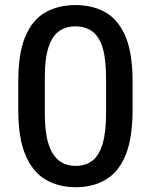

<svg xmlns="http://www.w3.org/2000/svg" viewBox="-20 -741 605 770"><path d="M511.7 -300.8Q511.7 -187.5 483.9 -119.4Q456.1 -51.3 404.5 -20.8Q353 9.8 283.7 9.8Q214.8 9.8 162.8 -20.8Q110.8 -51.3 82 -119.4Q53.2 -187.5 53.2 -300.8V-414.1Q53.2 -527.3 81.5 -594.5Q109.9 -661.6 161.6 -691.2Q213.4 -720.7 282.7 -720.7Q352.1 -720.7 403.6 -691.2Q455.1 -661.6 483.4 -594.5Q511.7 -527.3 511.7 -414.1ZM405.3 -430.2Q405.3 -505.4 391.4 -550.3Q377.4 -595.2 349.9 -615.2Q322.3 -635.3 282.7 -635.3Q243.2 -635.3 215.8 -615.2Q188.5 -595.2 174.1 -550.3Q159.7 -505.4 159.7 -430.2V-285.2Q159.7 -210.4 174.3 -164.3Q189 -118.2 216.6 -96.9Q244.1 -75.7 283.7 -75.7Q323.7 -75.7 350.8 -96.9Q377.9 -118.2 391.6 -164.3Q405.3 -210.4 405.3 -285.2Z"/></svg>

Font: Heebo Medium
Style: Regular
Weight: 500
Designer: Oded Ezer
Foundry: Ezer Type House
Version: Version 3.100